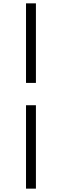

<svg xmlns="http://www.w3.org/2000/svg" viewBox="-20 -848 368 1144"><path d="M135 276V-221H194V276ZM194 -354H135V-828H194Z"/></svg>

Font: Noto Serif TC SemiBold
Style: Regular
Weight: 600
Version: Version 2.002-H1;hotconv 1.1.0;makeotfexe 2.6.0